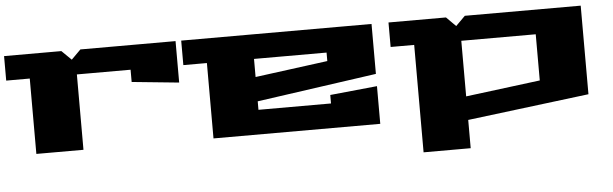

<svg xmlns="http://www.w3.org/2000/svg" viewBox="-46 -688 3242 1015"><g transform="rotate(-5 1575.0 -180.0)"><path d="M0 -400V-530H304L355 -480L405 -530H910V-310L660 -335V-400H375V0H125V-400Z M940 -400V-530H1950V-265L1315 -175V-130H1700V-175L1950 -200V0H1065V-400ZM1315 -304 1700 -355V-400H1315Z M2040 -400V-530H2345L2395 -480L2445 -530H3060V-60L2415 20V170H2165V-400ZM2415 -105 2810 -155V-400H2415Z"/></g></svg>

Font: Stalinist One
Style: Regular
Weight: 400
Designer: Jovanny Lemonad
Foundry: Alexey Maslov, Jovanny Lemonad
Version: Version 3.004